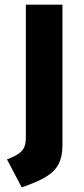

<svg xmlns="http://www.w3.org/2000/svg" viewBox="-20 -700 360 824"><path d="M91 -112Q91 -90 86 -73.5Q81 -57 64 -43.5Q47 -30 10 -16L73 104Q139 82 177 59Q215 36 231.5 4Q248 -28 248 -76V-680H91Z"/></svg>

Font: Catamaran Thin ExtraBold
Style: Regular
Weight: 800
Version: Version 2.000